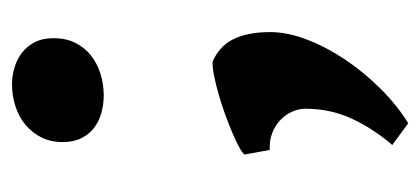

<svg xmlns="http://www.w3.org/2000/svg" viewBox="-212 -297 707 323"><g transform="rotate(-90 141.5 -135.5)"><path d="M249 -34.2Q249 -5.9 236.6 26.9Q224.1 59.6 203.1 91.1Q182.1 122.6 154.3 150.6Q126.5 178.7 95.7 197.8L59.1 170.9Q86.4 139.2 103.3 103Q120.1 66.9 120.1 24.4Q120.1 13.7 115.2 2.7Q110.4 -8.3 101.3 -17.1Q92.3 -25.9 79.3 -31Q66.4 -36.1 50.8 -35.2L43 -77.6Q45.9 -81.5 55.9 -86.9Q65.9 -92.3 80.3 -98.4Q94.7 -104.5 111.6 -110.6Q128.4 -116.7 144.8 -121.3Q161.1 -126 175.8 -128.9Q190.4 -131.8 199.7 -131.3Q211.4 -126 220.7 -117.9Q230 -109.9 236.1 -98.4Q242.2 -86.9 245.6 -71Q249 -55.2 249 -34.2ZM238.8 -398.9Q238.8 -378.4 231 -362.5Q223.1 -346.7 210 -336.2Q196.8 -325.7 179.2 -320.1Q161.6 -314.5 142.1 -314.5Q127.4 -314.5 113.3 -318.4Q99.1 -322.3 88.1 -330.6Q77.1 -338.9 70.6 -352.1Q64 -365.2 64 -383.8Q64 -403.8 72 -419.7Q80.1 -435.5 93.5 -446.5Q106.9 -457.5 124.5 -463.1Q142.1 -468.8 161.1 -468.8Q174.8 -468.8 188.7 -464.8Q202.6 -460.9 213.9 -452.4Q225.1 -443.8 231.9 -430.7Q238.8 -417.5 238.8 -398.9Z"/></g></svg>

Font: Gentium Book Basic
Style: Bold
Weight: 700
Designer: J. Victor Gaultney and Annie Olsen
Foundry: SIL International
Version: Version 1.102; 2013; Maintenance release